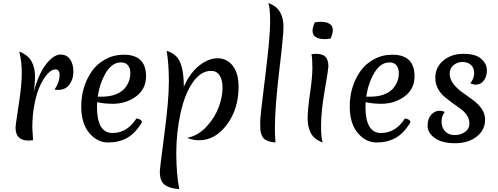

<svg xmlns="http://www.w3.org/2000/svg" viewBox="-20 -946 3358 1295"><path d="M373 -340Q357 -340 348 -342Q382 -391 382 -442Q382 -478 353 -478Q330 -478 304 -451Q278 -424 254 -376Q230 -328 214 -251Q198 -174 198 -85Q198 -75 203 0Q177 2 173 2Q85 2 85 -84Q85 -104 106 -238Q127 -372 127 -451.5Q127 -531 110 -598Q169 -575 192.5 -532.5Q216 -490 216 -433.5Q216 -377 207 -325Q243 -455 293.5 -516.5Q344 -578 387.5 -578Q431 -578 453 -545.5Q475 -513 475 -463Q475 -413 449 -376.5Q423 -340 373 -340Z M796 -525Q736 -525 694.5 -456Q653 -387 639 -294H667Q720 -294 759 -309Q798 -324 819 -348Q859 -394 859 -452Q859 -485 843.5 -505Q828 -525 796 -525ZM528 -229Q528 -361 599 -465Q634 -515 690.5 -546Q747 -577 815 -577Q965 -577 965 -432Q965 -345 897.5 -295.5Q830 -246 741 -246Q682 -246 635 -257Q634 -247 634 -226Q634 -49 739 -49Q838 -49 900 -147Q937 -142 937 -120Q891 -45 836 -15Q781 15 708.5 15Q636 15 582 -49Q528 -113 528 -229Z M1589 -360Q1589 -211 1510.5 -105.5Q1432 0 1322 0Q1283 0 1242 -16Q1317 -31 1373.5 -92.5Q1430 -154 1455.5 -224.5Q1481 -295 1481 -351.5Q1481 -408 1461 -438Q1441 -468 1404 -468Q1335 -468 1281 -391.5Q1227 -315 1198 -184Q1169 -53 1169 86.5Q1169 226 1189 329Q1128 326 1093 302Q1058 278 1058 213Q1058 189 1088.5 -40.5Q1119 -270 1119 -394Q1119 -518 1104 -603Q1170 -584 1195 -525.5Q1220 -467 1220 -361Q1261 -454 1323.5 -503.5Q1386 -553 1447.5 -553Q1509 -553 1549 -503.5Q1589 -454 1589 -360Z M1736 -73Q1735 -89 1735 -124.5Q1735 -160 1768.5 -428Q1802 -696 1802 -796Q1802 -896 1790 -926Q1846 -905 1869 -864Q1892 -823 1892 -765Q1892 -707 1863 -465Q1834 -223 1834 -75Q1834 -43 1838 15Q1783 11 1760 -11Q1741 -29 1736 -73Z M2081 -581Q2099 -583 2110 -583Q2155 -583 2175 -563Q2195 -543 2195 -497Q2195 -482 2170.5 -339.5Q2146 -197 2145.5 -104.5Q2145 -12 2157 15Q2100 -5 2077.5 -46.5Q2055 -88 2055 -147Q2055 -206 2071 -316Q2087 -426 2087 -487Q2087 -548 2081 -581ZM2172 -682Q2088 -682 2088 -739Q2088 -759 2103 -795Q2125 -799 2141 -799Q2225 -799 2225 -742Q2225 -722 2210 -686Q2188 -682 2172 -682Z M2607 -525Q2547 -525 2505.5 -456Q2464 -387 2450 -294H2478Q2531 -294 2570 -309Q2609 -324 2630 -348Q2670 -394 2670 -452Q2670 -485 2654.5 -505Q2639 -525 2607 -525ZM2339 -229Q2339 -361 2410 -465Q2445 -515 2501.5 -546Q2558 -577 2626 -577Q2776 -577 2776 -432Q2776 -345 2708.5 -295.5Q2641 -246 2552 -246Q2493 -246 2446 -257Q2445 -247 2445 -226Q2445 -49 2550 -49Q2649 -49 2711 -147Q2748 -142 2748 -120Q2702 -45 2647 -15Q2592 15 2519.5 15Q2447 15 2393 -49Q2339 -113 2339 -229Z M3168 -273Q3252 -211 3252 -140Q3252 -69 3195 -24.5Q3138 20 3049.5 20Q2961 20 2912.5 -15Q2864 -50 2864 -97.5Q2864 -145 2888 -172Q2912 -199 2946 -199Q2964 -199 2980 -191Q2958 -163 2958 -125Q2958 -87 2981.5 -61Q3005 -35 3046.5 -35Q3088 -35 3117 -56.5Q3146 -78 3146 -111Q3146 -144 3129 -169Q3112 -194 3086.5 -212Q3061 -230 3031 -252Q3001 -274 2975.5 -295.5Q2950 -317 2933 -349.5Q2916 -382 2916 -421Q2916 -492 2970 -537.5Q3024 -583 3106 -583Q3188 -583 3226 -549Q3264 -515 3264 -472.5Q3264 -430 3243 -402.5Q3222 -375 3189 -375Q3173 -375 3152 -384Q3178 -416 3178 -453Q3178 -490 3155.5 -509Q3133 -528 3099.5 -528Q3066 -528 3039.5 -507Q3013 -486 3013 -449.5Q3013 -413 3037.5 -381Q3062 -349 3097 -324Q3132 -299 3168 -273Z"/></svg>

Font: Merienda
Style: Regular
Weight: 400
Designer: Eduardo Rodriguez Tunni
Foundry: Eduardo Rodriguez Tunni
Version: Version 1.001